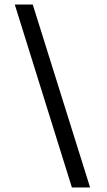

<svg xmlns="http://www.w3.org/2000/svg" viewBox="-20 -751 472 844"><path d="M296 73H376L124 -731H45Z"/></svg>

Font: FEC Monospace Regular
Style: Regular
Weight: 500
Designer: Jonathan Pinhorn
Foundry: FEC
Version: Version 0.1